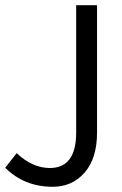

<svg xmlns="http://www.w3.org/2000/svg" viewBox="-20 -700 467 736"><path d="M171 -56Q272 -56 272 -192V-680H352V-192Q352 -93 304.5 -38.5Q257 16 182 16Q73 16 0 -57L44 -113Q104 -56 171 -56Z"/></svg>

Font: Imprima
Style: Regular
Weight: 400
Version: Version 1.001